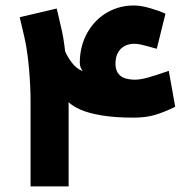

<svg xmlns="http://www.w3.org/2000/svg" viewBox="-20 -664 692 684"><path d="M197.5 -567.4 182.1 -633.6 50.2 -602.7 65.6 -537Q77 -489.7 83 -423.5Q88.9 -357.4 88.9 -303.5V0H224.5V-283.2Q224.5 -291.6 224.2 -299.9Q239.8 -285.3 267.5 -273.1Q295.2 -260.8 342.1 -252.9Q388.9 -244.9 456.1 -244.9Q498.5 -244.9 530.4 -254.1Q562.2 -263.3 604.2 -283.5L581.3 -411.6Q530.2 -393.8 503.9 -386.8Q477.6 -379.7 456.8 -380.1Q437.9 -381 423.3 -385.9Q408.7 -390.9 399.7 -404.4Q390.6 -417.9 391.4 -442Q392.7 -470.9 409 -488.5Q425.4 -506.1 454.3 -508Q465.7 -508.8 482.3 -505.2Q498.9 -501.5 538.5 -490.2L569.5 -615.3Q544.2 -626.6 513.5 -635.3Q482.7 -644 462.3 -644.3Q408.7 -645.9 363.7 -620.7Q318.7 -595.5 291.9 -548.8Q265 -502.2 264.2 -442.1Q264.2 -431.8 267.2 -424.1Q270.2 -416.5 274.8 -410.5Q251.9 -419.4 235.7 -441.2Q219.4 -462.9 211.9 -481.6Q206.5 -530.9 197.5 -567.4Z"/></svg>

Font: Arad-FD-VF Thin
Style: Regular
Weight: 100
Designer: Mohammad Darvishi
Version: Version 1.010;September 21, 2024;FontCreator 15.0.0.2992 64-